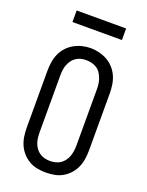

<svg xmlns="http://www.w3.org/2000/svg" viewBox="-169 -1003 839 1094"><g transform="rotate(20 250.0 -456.0)"><path d="M250 8Q224 8 197.5 3Q171 -2 148.5 -15Q126 -28 108 -48Q90 -68 79.5 -92Q69 -116 65 -142.5Q61 -169 61 -195V-540Q61 -566 65 -592.5Q69 -619 79.5 -643Q90 -667 108 -687Q126 -707 149 -720Q172 -733 198 -739.5Q224 -746 250 -746Q276 -746 302 -739.5Q328 -733 351 -720Q374 -707 392 -687Q410 -667 420.5 -643Q431 -619 435 -592.5Q439 -566 439 -540V-195Q439 -169 435 -142.5Q431 -116 420.5 -92Q410 -68 392 -48Q374 -28 351.5 -15Q329 -2 302.5 3Q276 8 250 8ZM250 -62Q266 -62 282.5 -66Q299 -70 312.5 -79Q326 -88 336 -101.5Q346 -115 351.5 -130.5Q357 -146 359.5 -162.5Q362 -179 362 -195V-540Q362 -557 359.5 -573Q357 -589 351 -604.5Q345 -620 335.5 -634Q326 -648 312 -656.5Q298 -665 281.5 -669Q265 -673 248 -673Q232 -673 216 -669Q200 -665 186.5 -655.5Q173 -646 163.5 -632.5Q154 -619 148.5 -604Q143 -589 141 -572.5Q139 -556 139 -540V-195Q139 -179 141 -162.5Q143 -146 148.5 -130.5Q154 -115 164 -101.5Q174 -88 187.5 -79Q201 -70 217.5 -66Q234 -62 250 -62ZM100 -850V-920H400V-850Z"/></g></svg>

Font: Iosevka Gothic
Style: Regular
Weight: 400
Monospace: yes
Designer: Belleve Invis
Foundry: Belleve Invis
Version: Version 15.5.1; ttfautohint (v1.8.4)